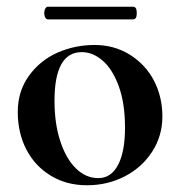

<svg xmlns="http://www.w3.org/2000/svg" viewBox="-20 -531 529 564"><path d="M220.2 -377.9Q140.1 -377.9 140.1 -234.9Q140.1 -168 157 -116.5Q173.8 -64.9 202.9 -36.4Q231.9 -7.8 269 -7.8Q306.2 -7.8 326.7 -46.4Q347.2 -85 347.2 -156Q347.2 -227.1 329.1 -277.1Q311 -327.1 282 -352.5Q252.9 -377.9 220.2 -377.9ZM57.1 -92.5Q32.2 -141.1 32.2 -202.1Q32.2 -263.2 65.2 -308.6Q98.1 -354 149.2 -376.5Q200.2 -398.9 258.1 -398.9Q315.9 -398.9 362.1 -369.9Q408.2 -340.8 432.6 -293.5Q457 -246.1 457 -189Q457 -131.8 427 -85.4Q397 -39.1 346.4 -12.9Q295.9 13.2 235.4 13.2Q174.8 13.2 128.4 -15.4Q82 -43.9 57.1 -92.5ZM371.1 -511.2Q381.8 -511.2 381.8 -492.7Q381.8 -474.1 371.1 -474.1H120.1Q116.2 -474.1 113 -479.5Q109.9 -484.9 109.9 -492.4Q109.9 -500 113 -505.6Q116.2 -511.2 120.1 -511.2Z"/></svg>

Font: Cormorant-Bold
Style: Bold
Weight: 700
Designer: Christian Thalmann (Catharsis Fonts)
Version: Version 3.000